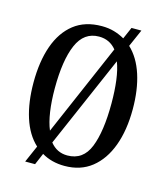

<svg xmlns="http://www.w3.org/2000/svg" viewBox="-117 -845 844 975"><g transform="rotate(15 305.0 -357.5)"><path d="M146 -49Q95 -96 69.5 -175.5Q44 -255 44 -359Q44 -470 73 -552Q102 -634 160 -679.5Q218 -725 306 -725Q341 -725 370.5 -716.5Q400 -708 426 -693L453 -755H505L465 -664Q515 -617 540.5 -538.5Q566 -460 566 -358Q566 -247 535.5 -164.5Q505 -82 447 -36Q389 10 305 10Q237 10 185 -21L159 40H107ZM397 -627Q362 -670 306 -670Q227 -670 191.5 -588Q156 -506 156 -358Q156 -291 164 -236.5Q172 -182 188 -144ZM305 -45Q388 -45 421 -128Q454 -211 454 -358Q454 -425 447 -479Q440 -533 425 -572L215 -89Q250 -45 305 -45Z"/></g></svg>

Font: Noto Serif ExtraCondensed Medium
Style: Regular
Weight: 500
Width: 2
Designer: Monotype Design Team
Foundry: Monotype Imaging Inc.
Version: Version 2.015